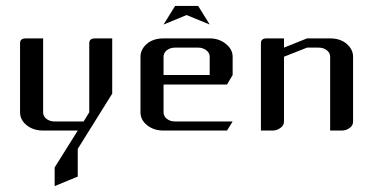

<svg xmlns="http://www.w3.org/2000/svg" viewBox="-20 -442 1263 650"><path d="M47.9 -62V-295.9Q47.9 -312 66.9 -312H126V-62Q126 -48.3 137.2 -39.6Q148.4 -30.8 165 -30.8H263.2L282.2 -62V-295.9Q282.2 -312 301.8 -312H359.9V-125L243.2 62V155.8L165 188V125L243.2 0H126Q92.8 0 70.3 -18.1Q47.9 -36.1 47.9 -62Z M455.6 -62V-250Q455.6 -274.9 477.5 -293.9Q499 -312 533.7 -312H689.9Q721.7 -312 744.6 -293.5Q767.6 -274.9 767.6 -250V-188L748.5 -155.8H533.7V-62Q533.7 -48.3 544.9 -39.6Q556.2 -30.8 572.8 -30.8H767.6L748.5 0H533.7Q500.5 0 478 -18.1Q455.6 -36.1 455.6 -62ZM533.7 -188H689.9V-250Q689.9 -263.2 678.2 -272Q666.5 -280.8 650.9 -280.8H572.8Q556.2 -280.8 544.9 -272Q533.7 -263.2 533.7 -250ZM533.7 -358.9 572.8 -421.9H650.9L689.9 -358.9L611.8 -391.1Z M863.3 0V-295.9Q863.3 -312 882.3 -312H941.4V-280.8L1019.5 -312H1097.7Q1131.8 -312 1153.3 -293.9Q1175.3 -274.9 1175.3 -250V-30.8Q1175.3 -16.6 1163.6 -8.8Q1151.9 0 1136.2 0H1097.7V-250Q1097.7 -263.2 1086.4 -272Q1075.2 -280.8 1058.6 -280.8H1019.5L941.4 -250V-30.8Q941.4 -17.1 929.2 -8.8Q917.5 0 902.3 0Z"/></svg>

Font: Hhenum
Style: Regular
Weight: 400
Designer: T. Christopher White
Version: Version 1.0